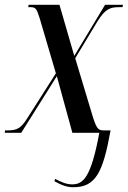

<svg xmlns="http://www.w3.org/2000/svg" viewBox="-31 -556 537 804"><path d="M276 228C369 228 400 168 432 -10H404C382 -10 374 -15 358 -66L284 -312L378 -468C411 -520 431 -526 469 -526H482L484 -536H409L280 -322L218 -536H89L87 -526H97C119 -526 123 -518 135 -480L203 -249L84 -62C57 -19 41 -10 1 -10H-10L-11 0H58L207 -237L272 0H385C350 187 318 216 271 216C247 216 224 206 200 193L197 203C228 220 249 228 276 228Z"/></svg>

Font: Noto Serif Display ExtraCondensed Medium
Style: Italic
Weight: 500
Width: 2
Italic angle: -12°
Designer: Monotype Design Team
Foundry: Monotype Imaging Inc.
Version: Version 2.009